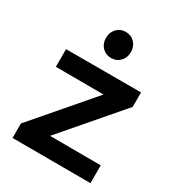

<svg xmlns="http://www.w3.org/2000/svg" viewBox="-183 -876 906 989"><g transform="rotate(30 270.5 -382.0)"><path d="M52 -534H498V-448L204 -106L506 -105V1L42 0V-86L336 -428L52 -429ZM349 -687Q349 -654 328 -632Q307 -610 275 -610Q243 -610 222 -632Q201 -654 201 -687Q201 -721 222 -743Q243 -765 275 -765Q307 -765 328 -743Q349 -721 349 -687Z"/></g></svg>

Font: Montserrat Medium
Style: Regular
Weight: 500
Designer: Julieta Ulanovsky
Foundry: Julieta Ulanovsky
Version: Version 6.001